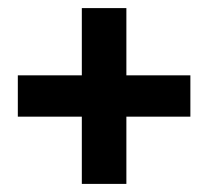

<svg xmlns="http://www.w3.org/2000/svg" viewBox="-20 -574 515 474"><path d="M182 -120V-554H292V-120ZM24 -286V-388H450V-286Z"/></svg>

Font: Mozilla Headline ExtraLight
Style: Regular
Weight: 200
Designer: Studio DRAMA
Foundry: Studio DRAMA
Version: Version 1.000